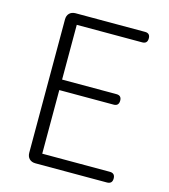

<svg xmlns="http://www.w3.org/2000/svg" viewBox="-109 -815 791 901"><g transform="rotate(15 286.5 -364.5)"><path d="M147 0Q128 0 117 -11Q106 -22 106 -41V-688Q106 -707 117 -718Q128 -729 147 -729H484Q509 -729 509 -704Q509 -678 484 -678H166V-412H430Q455 -412 455 -387Q455 -361 430 -361H166V-52H494Q520 -52 520 -26Q520 0 494 0H313Z"/></g></svg>

Font: GenSenRounded TW L
Style: Regular
Weight: 300
Version: Version 1.501;PS 1;hotconv 16.6.51;makeotf.lib2.5.65220